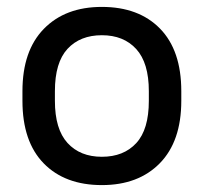

<svg xmlns="http://www.w3.org/2000/svg" viewBox="-20 -528 590 556"><path d="M275 8Q168 8 106.5 -55Q45 -118 45 -236V-264Q45 -381 107 -444.5Q169 -508 275 -508Q382 -508 443.5 -445Q505 -382 505 -264V-236Q505 -119 443 -55.5Q381 8 275 8ZM275 -74Q338 -74 374.5 -113.5Q411 -153 411 -236V-264Q411 -346 374.5 -386Q338 -426 275 -426Q212 -426 175.5 -386.5Q139 -347 139 -264V-236Q139 -154 175.5 -114Q212 -74 275 -74Z"/></svg>

Font: PT Root UI Medium
Style: Regular
Weight: 500
Designer: Vitaly Kuzmin
Foundry: ParaType Ltd.
Version: Version 2.001G